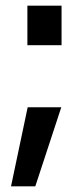

<svg xmlns="http://www.w3.org/2000/svg" viewBox="-20 -520 283 680"><path d="M77 -360H198V-500H77ZM78 -140 19 140H105L197 -140Z"/></svg>

Font: Aspekta 500
Style: Regular
Weight: 500
Designer: Ivo Dolenc
Version: Version 2.100